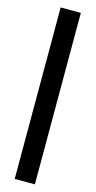

<svg xmlns="http://www.w3.org/2000/svg" viewBox="-138 -806 494 983"><g transform="rotate(15 108.5 -314.5)"><path d="M53 -769H160V140H53Z"/></g></svg>

Font: Teko Medium
Style: Regular
Weight: 500
Designer: Manushi Parikh, Jonny Pinhorn
Foundry: Indian Type Foundry
Version: Version 1.106;PS 1.0;hotconv 1.0.78;makeotf.lib2.5.61930; tt